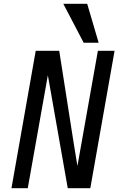

<svg xmlns="http://www.w3.org/2000/svg" viewBox="-20 -993 640 1013"><path d="M168.5 -725H292.5L368 -243L388.5 -117L496.5 -725H584.5L456.5 0H337.5L232.5 -596L126.5 0H40.5ZM314 -973H440L500.5 -767.5H421.5Z"/></svg>

Font: JuliaMono
Style: Italic
Weight: 400
Italic angle: -9°
Monospace: yes
Designer: cormullion
Foundry: corm
Version: Version 0.057; ttfautohint (v1.8.4)